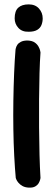

<svg xmlns="http://www.w3.org/2000/svg" viewBox="-20 -684 255 877"><path d="M111 173Q94 172 82.5 165.5Q71 159 64 150.5Q57 142 54.5 135.5Q52 129 52 129Q48 86 45 28.5Q42 -29 41 -93.5Q40 -158 41 -223.5Q42 -289 44.5 -349.5Q47 -410 51 -458Q51 -458 52.5 -464.5Q54 -471 59 -479Q64 -487 75.5 -493Q87 -499 106 -499Q127 -498 138.5 -490Q150 -482 156 -471Q162 -460 163.5 -452Q165 -444 165 -444Q162 -405 160.5 -349.5Q159 -294 158.5 -231Q158 -168 158.5 -102.5Q159 -37 160.5 22.5Q162 82 165 129Q165 129 163.5 136Q162 143 157 152Q152 161 141 167.5Q130 174 111 173ZM111 -539Q81 -538 64 -556.5Q47 -575 47 -600Q47 -634 63.5 -649Q80 -664 111 -664Q141 -664 158 -645Q175 -626 175 -600Q175 -584 169.5 -570Q164 -556 150 -547.5Q136 -539 111 -539Z"/></svg>

Font: Sour Gummy Black Medium
Style: Regular
Weight: 500
Version: Version 1.000